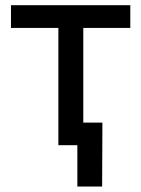

<svg xmlns="http://www.w3.org/2000/svg" viewBox="-20 -549 534 726"><path d="M200.7 0V-443.4H21.5V-529.3H472.7V-443.4H294.9V0ZM272.5 156.2V0H235.4V-85.4H367.2L366.2 156.2Z"/></svg>

Font: Inter Cardless Tabular
Style: Regular
Weight: 400
Designer: Rasmus Andersson
Foundry: rsms
Version: Version 4.000;git-4fc901f